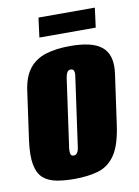

<svg xmlns="http://www.w3.org/2000/svg" viewBox="-76 -685 538 745"><g transform="rotate(-10 193.0 -312.5)"><path d="M157 8Q117 8 86 2Q55 -4 35 -21.5Q15 -39 8 -74.5Q1 -110 9 -170L36 -363Q44 -417 68.5 -447.5Q93 -478 133.5 -490.5Q174 -503 229 -503Q271 -503 302 -496Q333 -489 353 -473Q373 -457 380.5 -430Q388 -403 382 -363L355 -171Q344 -91 317.5 -53Q291 -15 250.5 -3.5Q210 8 157 8ZM170 -82Q175 -82 179 -84.5Q183 -87 186.5 -94Q190 -101 191 -112L229 -383Q231 -395 229.5 -401.5Q228 -408 224.5 -410.5Q221 -413 216 -413Q211 -413 207 -410.5Q203 -408 200 -401.5Q197 -395 195 -383L157 -112Q156 -101 157 -94Q158 -87 161.5 -84.5Q165 -82 170 -82ZM118 -556 128 -633H350L340 -556Z"/></g></svg>

Font: Alumni Sans Black
Style: Italic
Weight: 900
Italic angle: -8°
Version: Version 1.016